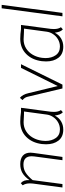

<svg xmlns="http://www.w3.org/2000/svg" viewBox="739 -1506 776 2294"><g transform="rotate(-90 1127.0 -359.0)"><path d="M83 -390Q83 -442 60 -476L86 -499Q127 -463 122 -395Q163 -453 207.5 -479Q252 -505 313 -505Q379 -505 414.5 -474Q450 -443 450 -382Q450 -365 447 -347L399 -1H360L405 -338Q407 -360 407 -369Q407 -467 307 -467Q253 -467 210.5 -440Q168 -413 122 -357L75 -1H34L81 -355Q83 -367 83 -390Z M550 -196Q550 -222 553 -247Q568 -364 639.5 -434.5Q711 -505 820 -505Q874 -505 937 -496H986L939 -140Q937 -127 937 -103Q937 -49 959 -19L933 4Q914 -14 906.5 -35.5Q899 -57 893 -92Q868 -43 824 -17Q780 9 726 9Q639 9 594.5 -48Q550 -105 550 -196ZM880 -119Q899 -148 905 -187L942 -460Q931 -459 908.5 -460.5Q886 -462 875 -462Q840 -465 814 -465Q754 -465 706.5 -435.5Q659 -406 630 -356Q601 -306 593 -245Q590 -224 590 -204Q590 -130 625 -80.5Q660 -31 728 -31Q776 -31 816.5 -55.5Q857 -80 880 -119Z M1078 -478 1105 -509Q1145 -478 1161 -407L1246 -57L1463 -496H1507L1263 -1H1217L1117 -421Q1113 -437 1102.5 -452.5Q1092 -468 1078 -478Z M1540 -196Q1540 -222 1543 -247Q1558 -364 1629.5 -434.5Q1701 -505 1810 -505Q1864 -505 1927 -496H1976L1929 -140Q1927 -127 1927 -103Q1927 -49 1949 -19L1923 4Q1904 -14 1896.5 -35.5Q1889 -57 1883 -92Q1858 -43 1814 -17Q1770 9 1716 9Q1629 9 1584.5 -48Q1540 -105 1540 -196ZM1870 -119Q1889 -148 1895 -187L1932 -460Q1921 -459 1898.5 -460.5Q1876 -462 1865 -462Q1830 -465 1804 -465Q1744 -465 1696.5 -435.5Q1649 -406 1620 -356Q1591 -306 1583 -245Q1580 -224 1580 -204Q1580 -130 1615 -80.5Q1650 -31 1718 -31Q1766 -31 1806.5 -55.5Q1847 -80 1870 -119Z M2175 -727H2216L2120 -1H2079Z"/></g></svg>

Font: Bellota Text Light
Style: Italic
Weight: 300
Italic angle: -7.5°
Designer: Kemie Guaida
Foundry: Kemie Guaida
Version: Version 4.001